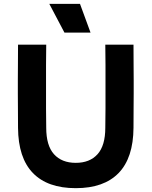

<svg xmlns="http://www.w3.org/2000/svg" viewBox="-20 -966 790 1001"><path d="M74 -733H221Q220 -672 220 -628Q220 -584 220 -548.5Q220 -513 220 -478Q220 -443 220 -400.5Q220 -358 221 -300Q221 -207 261.5 -162Q302 -117 375 -117Q448 -117 488.5 -162Q529 -207 529 -300Q530 -358 530 -400.5Q530 -443 530 -478Q530 -513 530 -548.5Q530 -584 530 -628Q530 -672 529 -733H676Q676 -672 676.5 -628Q677 -584 677 -548.5Q677 -513 677 -478Q677 -443 676.5 -400.5Q676 -358 676 -300Q675 -143 598.5 -64Q522 15 375 15Q228 15 151.5 -64Q75 -143 74 -300Q74 -358 73.5 -400.5Q73 -443 73 -478Q73 -513 73 -548.5Q73 -584 73.5 -628Q74 -672 74 -733ZM397 -946 452 -796H316L237 -946Z"/></svg>

Font: Kreadon
Style: Bold
Weight: 700
Designer: Reiya WATANABE
Foundry: StudioGnu
Version: Version 1.003; ttfautohint (v1.8.4.7-5d5b);gftools[0.9.32]